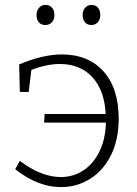

<svg xmlns="http://www.w3.org/2000/svg" viewBox="-20 -755 559 783"><path d="M464 -270Q464 -186 433 -123Q402 -60 348 -26Q294 8 229 8Q134 8 42 -65L61 -99Q148 -33 228 -33Q279 -33 320 -60Q361 -87 385.5 -137Q410 -187 412 -255H160L162 -290H411Q406 -387 356.5 -440.5Q307 -494 224 -494Q171 -494 108 -470L97 -380H61L58 -492Q154 -533 233 -533Q340 -533 402 -464Q464 -395 464 -270ZM129 -694Q129 -712 139.5 -723.5Q150 -735 165 -735Q182 -735 192 -724Q202 -713 202 -694Q202 -675 191.5 -664Q181 -653 165 -653Q148 -653 138.5 -664Q129 -675 129 -694ZM317 -694Q317 -712 327.5 -723.5Q338 -735 353 -735Q369 -735 379 -724Q389 -713 389 -694Q389 -675 378.5 -664Q368 -653 353 -653Q336 -653 326.5 -664Q317 -675 317 -694Z"/></svg>

Font: Bitter Pro Light
Style: Regular
Weight: 300
Designer: Sol Matas, and Bitter project Authors
Foundry: Sol Matas
Version: Version 1.010